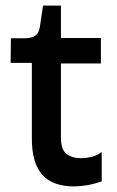

<svg xmlns="http://www.w3.org/2000/svg" viewBox="-20 -656 417 687"><path d="M245 11Q208 11 179.5 1Q151 -9 132 -30Q113 -51 103.5 -83Q94 -115 94 -160V-431H18L19 -519H66Q94 -519 107 -529Q120 -539 123 -562L134 -636H198V-520H341V-429H198V-163Q198 -121 218 -105.5Q238 -90 269 -90Q288 -90 307 -94.5Q326 -99 344 -112V-7Q315 3 290 7Q265 11 245 11Z"/></svg>

Font: Bricolage Grotesque 48pt Condensed ExtraBold Medium
Style: Regular
Weight: 500
Version: Version 1.000;gftools[0.9.30]